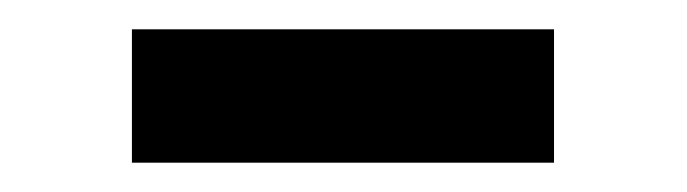

<svg xmlns="http://www.w3.org/2000/svg" viewBox="-20 -335 469 131"><path d="M70 -224V-315H358V-224Z"/></svg>

Font: Nunito Sans 6pt SemiBold
Style: Regular
Weight: 600
Version: Version 3.101;gftools[0.9.27]